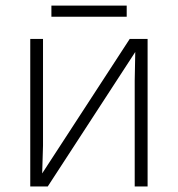

<svg xmlns="http://www.w3.org/2000/svg" viewBox="-20 -671 640 691"><path d="M88.9 0V-530.8H134.8V-147L131.8 -46.9L446.8 -530.8H511.2V0H464.8V-381.3L466.8 -483.9L151.9 0ZM165 -610.8V-650.9H436V-610.8Z"/></svg>

Font: Open Sans Light
Style: Regular
Weight: 300
Foundry: Ascender Corporation
Version: Version 1.10